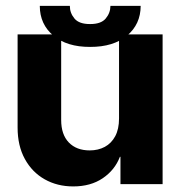

<svg xmlns="http://www.w3.org/2000/svg" viewBox="-20 -634 620 661"><path d="M389.8 -226.2V-515.6H539.8V0H394.7V-94.1H392.8Q375.3 -48.5 333.7 -20.4Q292.1 7.8 232.2 7.8Q177.2 7.8 133.8 -16.7Q90.3 -41.3 65.5 -86.8Q40.6 -132.2 40.6 -194.7V-515.6H190.6V-221.1Q190.6 -170.6 217 -143.4Q243.4 -116.2 288.7 -116.2Q318.1 -116.2 340.8 -128.4Q363.5 -140.6 376.7 -165.1Q389.8 -189.6 389.8 -226.2ZM360.2 -613.7H464.3Q464.1 -550.3 417.2 -511.2Q370.3 -472.2 290.2 -472.5Q210.6 -472.2 163.9 -511.2Q117.1 -550.3 117 -613.7H220.5Q220.3 -589.6 236.3 -570.3Q252.2 -551 290.2 -551.2Q327.7 -551 343.8 -570.1Q360 -589.3 360.2 -613.7Z"/></svg>

Font: Inter Display V
Style: Regular
Weight: 400
Designer: Rasmus Andersson
Foundry: rsms
Version: Version 3.015;git-src